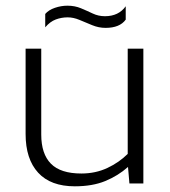

<svg xmlns="http://www.w3.org/2000/svg" viewBox="-20 -645 599 675"><path d="M351 -547Q327 -547 304 -556.5Q281 -566 259.5 -575Q238 -584 218 -584Q196 -584 176 -576.5Q156 -569 139 -549V-596Q151 -610 173 -617.5Q195 -625 217 -625Q243 -625 264.5 -616Q286 -607 306 -597.5Q326 -588 349 -588Q397 -588 422 -623V-576Q401 -547 351 -547ZM243 10Q158 10 114 -38Q70 -86 70 -174V-474H125V-172Q125 -104 159 -69.5Q193 -35 266 -35Q316 -35 357.5 -54.5Q399 -74 429 -104V-474H484V0H435L430 -58Q395 -27 350 -8.5Q305 10 243 10Z"/></svg>

Font: Kanit ExtraLight
Style: Regular
Weight: 275
Designer: Katatrad Team
Foundry: CadsonDemak
Version: Version 2.000; ttfautohint (v1.8.3)